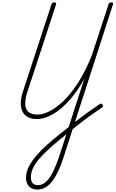

<svg xmlns="http://www.w3.org/2000/svg" viewBox="-20 -1033 946 1572"><path d="M285 519Q258 519 237 507.5Q216 496 204.5 474Q193 452 193 423Q193 377 216 331.5Q239 286 277.5 241.5Q316 197 364.5 153.5Q413 110 466 68Q536 11 598.5 -37.5Q661 -86 711.5 -122Q762 -158 795 -180Q803 -185 808.5 -184.5Q814 -184 820 -175Q825 -166 823 -161Q821 -156 814 -152Q769 -122 711.5 -80.5Q654 -39 591 11.5Q528 62 461 117Q413 156 372 194.5Q331 233 299 270Q267 307 250 344Q233 381 233 419Q233 451 247.5 467Q262 483 290 483Q329 483 359.5 453Q390 423 415.5 370.5Q441 318 463 253L671 -390Q624 -303 572 -240Q520 -177 469 -136.5Q418 -96 370.5 -77Q323 -58 284 -58Q237 -58 207 -75Q177 -92 163 -122Q149 -152 150 -192Q151 -232 166 -278L401 -996Q404 -1006 409.5 -1009.5Q415 -1013 425 -1013Q434 -1013 437.5 -1009.5Q441 -1006 439 -997L204 -280Q186 -224 186.5 -182Q187 -140 212 -117.5Q237 -95 290 -95Q330 -95 383.5 -121Q437 -147 497.5 -204Q558 -261 618 -353.5Q678 -446 732 -580L868 -996Q870 -1006 876 -1009.5Q882 -1013 891 -1013Q901 -1013 904.5 -1009.5Q908 -1006 905 -997L497 265Q481 315 460 361Q439 407 414 442.5Q389 478 357 498.5Q325 519 285 519Z"/></svg>

Font: Playwrite US Trad Thin
Style: Regular
Weight: 250
Designer: Veronika Burian, José Scaglione
Foundry: TypeTogether
Version: Version 1.003